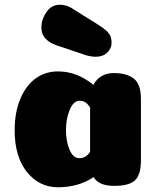

<svg xmlns="http://www.w3.org/2000/svg" viewBox="-20 -786 664 812"><path d="M225 6Q146 6 94 -58.5Q42 -123 42 -235Q42 -311 66 -368Q90 -425 131 -454.5Q172 -484 225 -484Q306 -484 375 -427Q402 -477 462 -477Q516 -477 546 -453.5Q576 -430 576 -367V-107Q576 -47 551 -23.5Q526 0 463 0Q397 0 376 -37Q312 6 225 6ZM361 -331Q344 -360 317 -360Q291 -360 275 -322Q259 -284 259 -235Q259 -189 274 -153Q289 -117 316 -117Q344 -117 361 -144ZM281 -753 396 -681Q398 -680 406.5 -674Q415 -668 417 -666.5Q419 -665 426 -659.5Q433 -654 435 -651Q437 -648 441.5 -642.5Q446 -637 447.5 -632Q449 -627 450.5 -620Q452 -613 452 -606Q452 -581 433.5 -563.5Q415 -546 385 -546Q363 -546 339 -554L217 -595Q155 -618 155 -669Q155 -704 176.5 -735Q198 -766 233 -766Q258 -766 281 -753Z"/></svg>

Font: Coiny 2.0
Style: Regular
Weight: 400
Version: Version 1.001 July 11, 2018